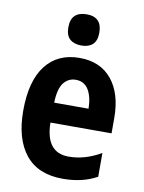

<svg xmlns="http://www.w3.org/2000/svg" viewBox="-86 -821 666 891"><g transform="rotate(10 246.5 -375.5)"><path d="M253 -556Q351 -556 405 -490Q459 -424 459 -309V-237H171Q173 -96 281 -96Q358 -96 433 -140V-28Q365 10 272 10Q155 10 96 -63.5Q37 -137 37 -270Q37 -410 93.5 -483Q150 -556 253 -556ZM253 -453Q218 -453 196 -425Q174 -397 172 -331H334Q333 -387 313 -420Q293 -453 253 -453ZM250 -761Q322 -761 322 -687Q322 -649 303 -631.5Q284 -614 250 -614Q215 -614 195.5 -631.5Q176 -649 176 -687Q176 -725 195 -743Q214 -761 250 -761Z"/></g></svg>

Font: Noto Sans Sinhala UI Condensed
Style: Bold
Weight: 700
Width: 3
Designer: Jelle Bosma - Monotype Design Team
Foundry: Monotype Imaging Inc.
Version: Version 2.006; ttfautohint (v1.8.4.7-5d5b)